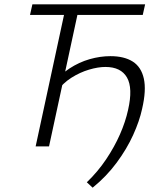

<svg xmlns="http://www.w3.org/2000/svg" viewBox="-20 -678 743 889"><path d="M409 191 382 166Q433 117 471.5 59.5Q510 2 535.5 -56Q561 -114 573 -169Q596 -270 568 -319Q540 -368 468 -368Q434 -368 392 -355.5Q350 -343 310.5 -318Q271 -293 243 -254L219 -284Q256 -331 301 -360.5Q346 -390 395 -404Q444 -418 491 -418Q555 -418 594.5 -393Q634 -368 646 -314Q658 -260 638 -174Q626 -118 596.5 -53Q567 12 520 75.5Q473 139 409 191ZM145 0 287 -658H349L207 0ZM119 -609 130 -658H652L641 -609Z"/></svg>

Font: Ysabeau Infant Light
Style: Italic
Weight: 300
Italic angle: -12°
Designer: Christian Thalmann (Catharsis Fonts)
Version: Version 2.001;gftools[0.9.30]; featfreeze: ss01,ss02,lnum